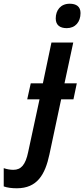

<svg xmlns="http://www.w3.org/2000/svg" viewBox="-148 -770 452 1030"><path d="M210 -619C256 -619 284 -652 284 -700C284 -735 261 -750 226 -750C177 -750 151 -715 151 -671C151 -635 174 -619 210 -619ZM-58 240C52 240 94 166 117 59L180 -237H246L264 -323H198L245 -542H128L82 -323H17L-2 -237H64L3 46C-11 114 -35 141 -76 141C-93 141 -111 138 -128 132V230C-109 237 -84 240 -58 240Z"/></svg>

Font: Noto Sans SemiCondensed SemiBold
Style: Italic
Weight: 600
Width: 4
Italic angle: -12°
Designer: Monotype Design Team
Foundry: Monotype Imaging Inc.
Version: Version 2.013